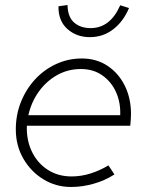

<svg xmlns="http://www.w3.org/2000/svg" viewBox="-20 -735 579 765"><path d="M263 10Q203 10 153 -20.5Q103 -51 73 -103Q43 -155 43 -219Q43 -278 63.5 -329Q84 -380 120 -419Q156 -458 204 -480Q252 -502 306 -502Q364 -502 408 -473Q452 -444 477 -394Q502 -344 502 -280Q502 -275 501 -257.5Q500 -240 499 -234H87Q85 -176 107.5 -130Q130 -84 171 -58Q212 -32 265 -32Q304 -32 341.5 -44Q379 -56 412 -76L436 -40Q399 -16 353.5 -3Q308 10 263 10ZM93 -276H459Q461 -326 442.5 -367.5Q424 -409 388 -434.5Q352 -460 302 -460Q251 -460 208 -436Q165 -412 135 -370.5Q105 -329 93 -276ZM338 -587Q285 -587 248.5 -619.5Q212 -652 213 -710L249 -715Q250 -667 275.5 -645Q301 -623 341 -623Q419 -623 459 -714L494 -703Q472 -650 431.5 -618.5Q391 -587 338 -587Z"/></svg>

Font: Red Hat Display
Style: Italic
Weight: 300
Italic angle: -12°
Designer: Pentagram, MCKL
Foundry: Pentagram, MCKL
Version: Version 1.023